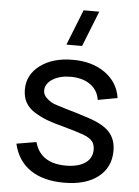

<svg xmlns="http://www.w3.org/2000/svg" viewBox="-56 -831 641 888"><g transform="rotate(5 265.0 -387.0)"><path d="M303.2 -622.6H230.5L295.9 -787.6H368.7ZM274.9 14.6Q178.2 14.6 118.2 -26.4Q58.1 -67.4 40 -146L131.8 -161.6Q158.2 -64.9 276.4 -64.9Q333.5 -64.9 366 -87.2Q398.4 -109.4 398.4 -149.4Q398.4 -172.4 387 -187.5Q375.5 -202.6 344.7 -214.4Q313 -226.1 250.5 -243.2Q203.6 -255.4 173.1 -266.8Q142.6 -278.3 113.8 -296.1Q85 -314 71 -339.6Q57.1 -365.2 57.1 -399.4Q57.1 -468.3 115.5 -511.7Q173.8 -555.2 266.6 -555.2Q356.9 -555.2 417 -512.2Q477.1 -469.2 487.8 -397L397 -380.4Q390.6 -424.8 355 -450.4Q319.3 -476.1 263.2 -476.1Q213.4 -476.1 179.9 -455.1Q146.5 -434.1 146.5 -401.9Q146.5 -381.3 164.6 -365.7Q182.6 -350.1 198.2 -344.2Q213.9 -338.4 249 -328.1Q255.4 -326.2 258.3 -325.2Q298.3 -314.5 362.8 -293Q430.7 -271 460.4 -237.8Q490.2 -204.6 490.2 -152.3Q490.2 -74.7 432.6 -30Q375 14.6 274.9 14.6Z"/></g></svg>

Font: Vela Sans Med
Style: Regular
Weight: 500
Designer: Principal design: Mikhail Sharanda - project Manrope.
Design modification: Ravid Balaliev
Foundry: Mikhail Sharanda
Version: Version 1.001